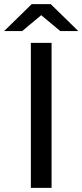

<svg xmlns="http://www.w3.org/2000/svg" viewBox="-44 -907 398 927"><path d="M105 0V-700H205V0ZM-24 -757 109 -887H201L334 -757H247L115 -867H195L63 -757Z"/></svg>

Font: MOST Montserrat Medium
Style: Regular
Weight: 500
Designer: Julieta Ulanovsky
Foundry: Julieta Ulanovsky
Version: Version 8.000;March 11, 2024;FontCreator 15.0.0.2926 64-bit